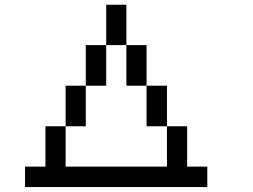

<svg xmlns="http://www.w3.org/2000/svg" viewBox="-20 -712 1040 790"><path d="M250 -26.4H667V-192.4H583V-359.4H500V-526.4H417V-359.4H333V-192.4H250ZM83 -26.4H167V-192.4H250V-359.4H333V-526.4H417V-692.4H500V-526.4H583V-359.4H667V-192.4H750V-26.4H833V57.6H83Z"/></svg>

Font: KH Dot kagurazaka 12
Style: Regular
Weight: 400
Designer: Original version for X68000 by Keitarou Hiraki (http://hp.vector.co.jp/authors/VA000874/) / TrueType conversion by Homem
Version: Version 1.00.20150527